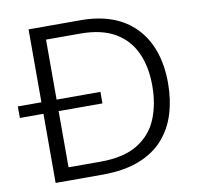

<svg xmlns="http://www.w3.org/2000/svg" viewBox="-90 -796 907 878"><g transform="rotate(-10 363.0 -356.5)"><path d="M98.5 0V-321H-11V-374.5H98.5V-713H339.5Q505 -713 594.5 -619.5Q684 -526 684 -359.5Q684 -284 664 -218.8Q644 -153.5 600.5 -104.2Q557 -55 486.8 -27.5Q416.5 0 315.5 0ZM169 -60H316.5Q425.5 -60 490 -99.5Q554.5 -139 582.8 -207Q611 -275 611 -361Q611 -449.5 581 -515Q551 -580.5 488.5 -616.8Q426 -653 328 -653H169V-374.5H372.5V-321H169Z"/></g></svg>

Font: Commissioner Light
Style: Regular
Weight: 300
Designer: Kostas Bartsokas
Foundry: Kostas Bartsokas
Version: Version 1.000; ttfautohint (v1.8.3)